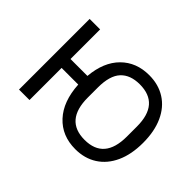

<svg xmlns="http://www.w3.org/2000/svg" viewBox="-108 -787 1036 1036"><g transform="rotate(45 410.0 -269.5)"><path d="M299 -245H172V0H92V-539H172V-313H301Q311 -427 373.5 -489.5Q436 -552 534 -552Q605 -552 658 -518.5Q711 -485 740 -421.5Q769 -358 769 -270Q769 -182 740 -118.5Q711 -55 658 -21Q605 13 534 13Q432 13 369 -55Q306 -123 299 -245ZM683 -232V-309Q683 -481 533 -481Q461 -481 423 -440Q385 -399 385 -309V-232Q385 -58 534 -58Q683 -58 683 -232Z"/></g></svg>

Font: IBM Plex Sans SC
Style: Regular
Weight: 400
Designer: Mike Abbink; Paul van der Laan; Pieter van Rosmalen; Eunyou Noh; Wujin Sim; Chorong Kim; Dohee Lee; Yejin We; Jinhee Kim
Foundry: Sandoll Inc.
Version: Version 1.000